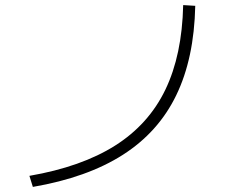

<svg xmlns="http://www.w3.org/2000/svg" viewBox="-20 -735 978 762"><path d="M707 -714.8 754.9 -711.9Q750.5 -503.4 679.4 -356.9Q608.4 -210.4 467.3 -120.4Q326.2 -30.3 110.4 6.8L96.7 -37.1Q303.2 -72.8 436.5 -157Q569.8 -241.2 636.2 -378.9Q702.6 -516.6 707 -714.8Z"/></svg>

Font: Pretendard ExtraLight
Style: Regular
Weight: 200
Designer: Base glyphs from Inter by Rasmus Andersson; Hangeul glyphs from Noto Sans CJK(Source Han Sans) by Jang Soo-young and Kan
Foundry: Kil Hyung-jin
Version: Version 1.309